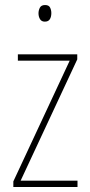

<svg xmlns="http://www.w3.org/2000/svg" viewBox="-20 -836 357 763"><path d="M288 -93H33V-115L257 -595H51V-620H287V-600L62 -118H288ZM159 -816Q174 -816 179 -806Q184 -796 184 -784Q184 -769 178 -759.5Q172 -750 158 -750Q145 -750 139 -760Q133 -770 133 -783Q133 -795 138.5 -805.5Q144 -816 159 -816Z"/></svg>

Font: Noto Sans Telugu UI Condensed Thin
Style: Regular
Weight: 100
Width: 3
Designer: Jelle Bosma - Monotype Design Team
Foundry: Monotype Imaging Inc.
Version: Version 2.005; ttfautohint (v1.8.4.7-5d5b)